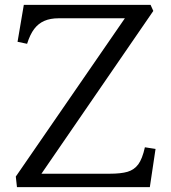

<svg xmlns="http://www.w3.org/2000/svg" viewBox="-20 -770 705 790"><path d="M45 -43.5 493.8 -694.8H221.5Q187 -694.8 162.5 -684.1Q138 -673.5 120.9 -651.1Q103.8 -628.8 91.5 -589.8L52.2 -598L78 -750H599.5L610.8 -725L150.5 -55.2H430.5Q477.8 -55.2 504.9 -63.2Q532 -71.2 548.8 -93.6Q565.5 -116 576.2 -164L620 -157.2L596.5 0H49.8Z"/></svg>

Font: TMT Limkin
Style: Regular
Weight: 400
Designer: Gabriel Drozdov
Version: Version 1.000;Glyphs 3.1.2 (3151)